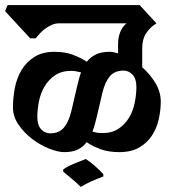

<svg xmlns="http://www.w3.org/2000/svg" viewBox="-33 -659 693 756"><path d="M-3 -639H517L583 -567Q559 -553 543 -529Q527 -505 527 -470V-394Q558 -367 579 -332Q600 -297 600 -259Q600 -225 592 -189.5Q584 -154 565.5 -125.5Q547 -97 515.5 -78.5Q484 -60 437 -60Q395 -60 364.5 -71Q334 -82 308 -99Q294 -80 273 -70Q252 -60 220 -60Q195 -60 160 -74Q125 -88 93.5 -112Q62 -136 40 -168Q18 -200 18 -236Q18 -274 25.5 -313Q33 -352 52 -383.5Q71 -415 102.5 -435Q134 -455 181 -455Q223 -455 253.5 -443.5Q284 -432 309 -416Q323 -434 344.5 -444.5Q366 -455 398 -455Q412 -455 432 -449V-487Q432 -512 440.5 -533Q449 -554 465 -567H198Q185 -567 172 -561.5Q159 -556 147 -547.5Q135 -539 125 -528.5Q115 -518 108 -508H86L-13 -615ZM349 -203Q341 -167 331 -141Q349 -135 370 -135Q408 -135 433.5 -152Q459 -169 475 -195.5Q491 -222 497.5 -254.5Q504 -287 504 -317Q504 -349 489 -365Q474 -381 453 -381Q418 -381 399 -358Q380 -335 370 -293ZM269 -312Q273 -329 277 -344.5Q281 -360 286 -374Q277 -376 267.5 -378Q258 -380 248 -380Q210 -380 184.5 -363Q159 -346 143 -319.5Q127 -293 120.5 -260.5Q114 -228 114 -198Q114 -166 129 -150Q144 -134 165 -134Q200 -134 219 -157Q238 -180 248 -222ZM216 8Q233 -4 258.5 -14.5Q284 -25 305 -33Q342 -8 374 27V36Q354 43 328 54.5Q302 66 285 77Q268 60 251 46Q234 32 216 17Z"/></svg>

Font: Jaini
Style: Regular
Weight: 400
Designer: Girish Dalvi, Maithili Shingre
Foundry: Ek Type
Version: Version 1.001;PS 1.000;hotconv 16.6.51;makeotf.lib2.5.65220